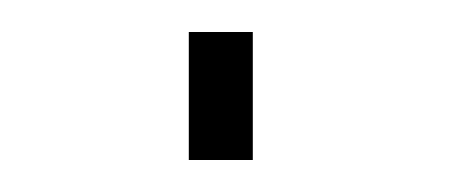

<svg xmlns="http://www.w3.org/2000/svg" viewBox="-20 -100 288 120"><path d="M98 0V-80H138V0Z"/></svg>

Font: TypoPRO Titillium Maps
Style: 1 wt
Weight: 100
Designer: Campivisivi
Foundry: Accademia di Belle Arti di Urbino and students of MA course of Visual design
Version: Version 001.001